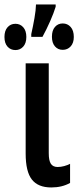

<svg xmlns="http://www.w3.org/2000/svg" viewBox="-53 -823 348 853"><path d="M163.6 -541.5V-142.6Q163.6 -109.4 173.1 -95.2Q182.6 -81.1 203.1 -81.1Q217.3 -81.1 232.4 -85.2Q247.6 -89.4 258.3 -95.2V-10.3Q222.7 9.8 174.8 9.8Q116.2 9.8 88.6 -25.4Q61 -60.5 61 -141.1V-541.5ZM194.3 -803.2V-793Q186 -765.6 169.9 -729Q153.8 -692.4 135.7 -659.2H85.9V-671.4Q93.8 -706.5 100.1 -742.4Q106.4 -778.3 106.9 -803.2ZM225.6 -718.8Q247.1 -718.8 261 -703.1Q274.9 -687.5 274.9 -658.7Q274.9 -632.3 261 -616.9Q247.1 -601.6 225.6 -601.6Q204.6 -601.6 191.2 -616.9Q177.7 -632.3 177.7 -659.7Q177.7 -688 191.2 -703.4Q204.6 -718.8 225.6 -718.8ZM15.6 -717.3Q36.6 -717.3 50.3 -701.9Q64 -686.5 64 -658.7Q64 -631.3 50.3 -616Q36.6 -600.6 15.6 -600.6Q-5.9 -600.6 -19.5 -615.7Q-33.2 -630.9 -33.2 -658.7Q-33.2 -686.5 -19.5 -701.9Q-5.9 -717.3 15.6 -717.3Z"/></svg>

Font: Open Sans Condensed SemiBold
Style: Regular
Weight: 600
Width: 3
Designer: Monotype Design Team
Foundry: Monotype Imaging Inc.
Version: Version 3.000; ttfautohint (v1.8.4)